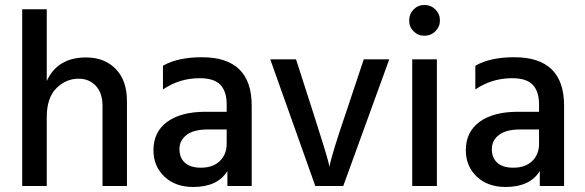

<svg xmlns="http://www.w3.org/2000/svg" viewBox="-20 -744 2339 768"><path d="M167 -707H68.8V0H167V-274.9Q167 -353 205.6 -391.1Q244.1 -429.2 293.9 -429.2Q336.9 -429.2 363.5 -400.4Q390.1 -371.6 390.1 -319.8V0H487.8V-339.8Q487.8 -421.9 443.1 -468Q398.4 -514.2 324.2 -514.2Q210 -514.2 167 -419.9Z M886.7 -226.1V-168.9Q886.7 -126 859.1 -99.6Q831.5 -73.2 783.7 -73.2Q741.7 -73.2 719.7 -93Q697.8 -112.8 697.8 -147.9Q697.8 -182.1 726.1 -204.1Q754.4 -226.1 810.5 -226.1ZM631.8 -386.2Q697.8 -431.2 778.8 -431.2Q836.9 -431.2 861.8 -404.5Q886.7 -377.9 886.7 -326.2V-296.9H802.7Q703.6 -296.9 648.7 -256.6Q593.8 -216.3 593.8 -143.1Q593.8 -79.1 637.5 -37.6Q681.2 3.9 752.9 3.9Q850.6 3.9 889.6 -60.1V0H986.8V-321.8Q986.8 -515.1 787.6 -515.1Q690.9 -515.1 631.8 -481Z M1241.2 0H1353L1537.1 -506.8H1435.1L1363.8 -293Q1306.6 -126 1297.9 -77.1L1293.9 -94.2Q1290 -110.8 1273.4 -164.8Q1256.8 -218.8 1232.9 -293L1164.1 -506.8H1061Z M1628.9 0H1727.5V-506.8H1628.9ZM1739.7 -662.1Q1739.7 -688 1721.7 -706.1Q1703.6 -724.1 1677.7 -724.1Q1651.9 -724.1 1634.3 -706.1Q1616.7 -688 1616.7 -662.1Q1616.7 -636.2 1634.3 -618.7Q1651.9 -601.1 1677.7 -601.1Q1703.6 -601.1 1721.7 -619.1Q1739.7 -637.2 1739.7 -662.1Z M2136.2 -226.1V-168.9Q2136.2 -126 2108.6 -99.6Q2081.1 -73.2 2033.2 -73.2Q1991.2 -73.2 1969.2 -93Q1947.3 -112.8 1947.3 -147.9Q1947.3 -182.1 1975.6 -204.1Q2003.9 -226.1 2060.1 -226.1ZM1881.3 -386.2Q1947.3 -431.2 2028.3 -431.2Q2086.4 -431.2 2111.3 -404.5Q2136.2 -377.9 2136.2 -326.2V-296.9H2052.2Q1953.1 -296.9 1898.2 -256.6Q1843.3 -216.3 1843.3 -143.1Q1843.3 -79.1 1887 -37.6Q1930.7 3.9 2002.4 3.9Q2100.1 3.9 2139.2 -60.1V0H2236.3V-321.8Q2236.3 -515.1 2037.1 -515.1Q1940.4 -515.1 1881.3 -481Z"/></svg>

Font: FAU Chimera Medium
Style: Regular
Weight: 500
Version: Version 1.002;hotconv 1.0.117;makeotfexe 2.5.65602